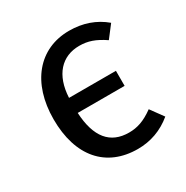

<svg xmlns="http://www.w3.org/2000/svg" viewBox="-133 -650 748 773"><g transform="rotate(-30 241.0 -263.5)"><path d="M294 -63C207 -63 160 -120 154 -235H372V-305H154C159 -409 213 -466 294 -466C334 -466 366 -455 409 -426L452 -482C407 -520 352 -539 289 -539C148 -539 57 -430 57 -261C57 -89 145 12 292 12C351 12 405 -7 452 -46L409 -105C366 -74 333 -63 294 -63Z"/></g></svg>

Font: Fira Sans
Style: Regular
Weight: 400
Designer: Carrois Corporate & Edenspiekermann AG
Foundry: Carrois Corporate GbR & Edenspiekermann AG
Version: Version 4.203